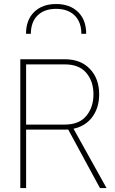

<svg xmlns="http://www.w3.org/2000/svg" viewBox="-20 -949 578 969"><path d="M111.3 -778.3Q111.3 -848.6 152.6 -888.7Q193.8 -928.7 263.2 -928.7Q332.5 -928.7 373.8 -888.7Q415 -848.6 415 -778.3H390.6Q390.6 -837.4 356.9 -870.8Q323.2 -904.3 263.2 -904.3Q203.1 -904.3 169.4 -870.8Q135.7 -837.4 135.7 -778.3ZM111.8 0H82.5V-649.9H307.1Q387.7 -649.9 434.1 -600.8Q480.5 -551.8 480.5 -473.1Q480.5 -405.8 446.3 -359.1Q412.1 -312.5 351.1 -299.3L517.6 0H484.4L324.2 -295.4Q315.9 -294.9 307.1 -294.9H111.8ZM111.8 -624V-320.3H307.1Q379.4 -320.3 415.5 -364Q451.7 -407.7 451.7 -473.1Q451.7 -538.6 415.5 -581.3Q379.4 -624 307.1 -624Z"/></svg>

Font: Estedad-FD Thin
Style: Regular
Weight: 100
Designer: Amin Abedi
Version: Version 7.3